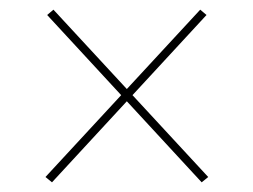

<svg xmlns="http://www.w3.org/2000/svg" viewBox="-20 -511 524 397"><path d="M90.5 -491 410.5 -145 397 -134 77.5 -480ZM87.5 -134 74 -145 394 -491 407 -480Z"/></svg>

Font: Anek Kannada Medium Thin
Style: Regular
Weight: 250
Version: Version 1.003